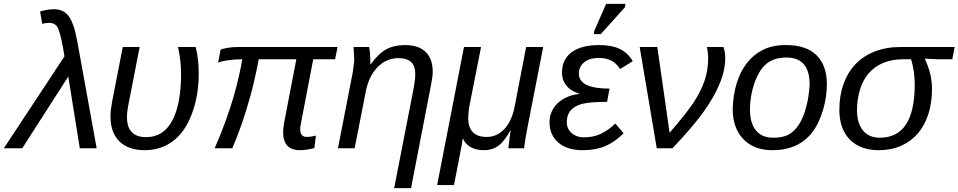

<svg xmlns="http://www.w3.org/2000/svg" viewBox="-65 -773 4997 1001"><path d="M271 -479 263 -527Q249 -603 236 -629Q223 -654 189 -654Q177 -654 155 -649L144 -713Q149 -715 157.5 -717Q166 -719 176 -721Q186 -723 196.5 -724Q207 -725 216 -725Q266 -725 293 -689Q320 -654 338 -557L439 0H351L291 -374L51 0H-45Z M663 -528 604 -225Q597 -191 597 -162Q597 -58 697 -58Q787 -58 833 -144Q879 -230 879 -388Q879 -458 863 -528H955Q971 -468 971 -390Q971 -272 935 -179Q900 -85 837 -37.5Q774 10 689 10Q605 10 558 -35.5Q511 -81 511 -166Q511 -197 519 -240L575 -528Z M1500 -99Q1500 -59 1535 -59Q1554 -59 1582 -66L1574 -1Q1532 10 1499 10Q1411 10 1411 -84Q1411 -94 1412.5 -106Q1414 -118 1416 -132L1480 -464H1284Q1273 -407 1262 -359Q1251 -311 1240 -271Q1218 -192 1194.5 -124.5Q1171 -57 1146 0H1054Q1098 -99 1135 -211Q1154 -269 1167.5 -322Q1181 -375 1191 -425L1198 -464Q1158 -464 1121.5 -458.5Q1085 -453 1072 -446L1085 -514Q1098 -520 1124 -524Q1150 -528 1177 -528H1695L1682 -464H1568L1504 -130Q1500 -115 1500 -99Z M1990 208 2092 -315Q2096 -337 2098 -355Q2100 -373 2100 -388Q2100 -470 2013 -470Q1950 -470 1904 -423.5Q1858 -377 1842 -296L1784 0H1697L1772 -385Q1774 -394 1775.5 -405.5Q1777 -417 1778.5 -428Q1780 -439 1781 -448Q1782 -457 1782 -461Q1782 -463 1781.5 -472Q1781 -481 1780 -495Q1779 -509 1779 -517.5Q1779 -526 1778 -528H1859Q1866 -501 1866 -438H1868Q1908 -494 1949 -516Q1990 -538 2046 -538Q2118 -538 2154.5 -502Q2191 -466 2191 -399Q2191 -383 2188 -363.5Q2185 -344 2180 -319L2078 208Z M2585 0 2587 -14Q2591 -48 2593.5 -67.5Q2596 -87 2598 -93H2596Q2564 -35 2532.5 -12.5Q2501 10 2458 10Q2416 10 2388 -6.5Q2360 -23 2349 -50H2347L2344 -26L2302 192H2214L2354 -528H2443L2381 -214Q2379 -199 2377.5 -185Q2376 -171 2376 -158Q2376 -59 2473 -59Q2527 -59 2566.5 -102.5Q2606 -146 2620 -227L2678 -528H2767L2686 -114Q2681 -88 2676 -59.5Q2671 -31 2667 0Z M2979 -57Q3031 -57 3070 -76.5Q3109 -96 3143 -129L3186 -78Q3140 -32 3090 -11Q3040 10 2973 10Q2892 10 2846 -29.5Q2800 -69 2800 -136Q2800 -166 2811.5 -191.5Q2823 -217 2843.5 -236Q2864 -255 2892.5 -267.5Q2921 -280 2956 -283L2957 -284Q2914 -296 2889.5 -325Q2865 -354 2865 -394Q2865 -463 2915 -500.5Q2965 -538 3059 -538Q3125 -538 3167 -517.5Q3209 -497 3234 -454L3168 -413Q3148 -444 3121 -457.5Q3094 -471 3057 -471Q3009 -471 2981 -448.5Q2953 -426 2953 -389Q2953 -311 3113 -311L3100 -242Q3010 -242 2968 -231Q2890 -209 2890 -137Q2890 -101 2915.5 -79Q2941 -57 2979 -57ZM3031 -595 3033 -611 3095 -753H3196L3193 -735L3067 -595Z M3426 -81Q3513 -181 3552 -240Q3591 -300 3609 -354.5Q3627 -409 3627 -470Q3627 -501 3620 -528H3707Q3716 -502 3716 -470Q3716 -405 3686 -335Q3672 -300 3651 -264Q3630 -228 3603 -190Q3550 -115 3441 0H3359L3270 -528H3362Z M4246 -333Q4246 -301 4241 -267.5Q4236 -234 4226.5 -201.5Q4217 -169 4203 -139Q4189 -109 4171 -85Q4135 -37 4082 -13.5Q4029 10 3962 10Q3866 10 3810.5 -47.5Q3755 -105 3755 -205Q3757 -278 3776 -339.5Q3795 -401 3829.5 -445Q3864 -489 3913.5 -513.5Q3963 -538 4028 -538H4035Q4138 -538 4192 -485Q4246 -432 4246 -333ZM4156 -333Q4156 -473 4035 -473Q3969 -473 3929 -439Q3890 -405 3867 -336Q3845 -270 3845 -203Q3845 -131 3876 -93Q3907 -55 3967 -55Q4017 -55 4047.5 -72Q4078 -89 4101 -125Q4124 -161 4138.5 -216.5Q4153 -272 4156 -333Z M4517 10Q4420 10 4365.5 -45.5Q4311 -101 4311 -201Q4311 -273 4332 -333Q4353 -393 4393.5 -436.5Q4434 -480 4494 -504Q4554 -528 4632 -528H4643H4912L4900 -464H4829L4757 -467V-465Q4794 -388 4794 -309Q4794 -237 4775 -178Q4756 -119 4720.5 -77.5Q4685 -36 4633.5 -13Q4582 10 4517 10ZM4522 -55Q4704 -55 4704 -333Q4704 -401 4685 -464H4644Q4528 -464 4463 -390Q4432 -353 4417.5 -302Q4403 -251 4403 -200Q4403 -131 4434 -93Q4465 -55 4522 -55Z"/></svg>

Font: Libra Sans Modern
Style: Italic
Weight: 400
Italic angle: -12°
Foundry: Stefan Peev, Context Ltd
Version: Version 1.000